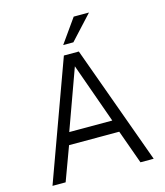

<svg xmlns="http://www.w3.org/2000/svg" viewBox="-133 -1029 971 1129"><g transform="rotate(-15 353.0 -464.5)"><path d="M45 0 308 -723H399L661 0H580.5L506.5 -206H201L125 0ZM222 -280H484L354 -645ZM423 -929H516L382 -783.5H320Z"/></g></svg>

Font: Public Sans Light
Style: Regular
Weight: 300
Designer: The Public Sans Project Authors: Dan O. Williams and USWDS (Libre Franklin designed by Pablo Impallari and Rodrigo Fuenz
Version: Version 1.007